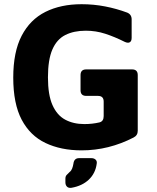

<svg xmlns="http://www.w3.org/2000/svg" viewBox="-20 -702 746 913"><path d="M368 13Q270 13 196.5 -22Q123 -57 83 -133Q43 -209 43 -333Q43 -455 83 -532Q123 -609 196 -645.5Q269 -682 368 -682Q425 -682 479.5 -671.5Q534 -661 585 -642Q606 -633 606 -610V-522Q606 -506 597 -501Q588 -496 573 -503Q525 -527 480.5 -541.5Q436 -556 388 -556Q331 -556 290.5 -535.5Q250 -515 229 -466.5Q208 -418 208 -334Q208 -251 229.5 -202.5Q251 -154 290 -133Q329 -112 381 -112Q419 -112 453 -120Q473 -125 473 -150V-219Q473 -246 446 -246H390Q363 -246 363 -273V-345Q363 -372 390 -372H608Q635 -372 635 -345V-80Q635 -58 615 -48Q557 -18 495 -2.5Q433 13 368 13ZM320 191Q306 193 298.5 185.5Q291 178 291 165V148Q291 136 297 130Q303 124 311 116Q319 110 323 99.5Q327 89 329 77Q332 50 356 50H414Q427 50 434.5 57Q442 64 440 76Q434 122 402.5 152Q371 182 320 191Z"/></svg>

Font: Pitagon Sans
Style: Bold
Weight: 700
Designer: Travis Tran
Foundry: Pitagon
Version: Version 1.001; ttfautohint (v1.8.4.7-5d5b);gftools[0.9.26]